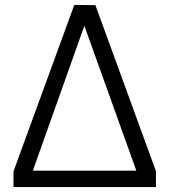

<svg xmlns="http://www.w3.org/2000/svg" viewBox="-20 -763 692 783"><path d="M616 0V-65L369 -742L283 -743L35 -64V0ZM324 -658 536 -67H114Z"/></svg>

Font: Cheyenne Sans Light
Style: Regular
Weight: 300
Designer: The Public Sans project authors (U.S. Web Design System), Libre Franklin designed by Pablo Impallari and Rodrigo Fuenzal
Foundry: The Cheyenne Sans Project Authors
Version: Version 2.007